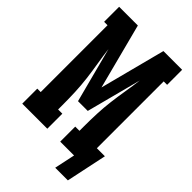

<svg xmlns="http://www.w3.org/2000/svg" viewBox="-253 -824 1030 1030"><g transform="rotate(45 262.0 -308.5)"><path d="M475 118H379L404 0H299V-114H331V-147Q331 -196 333 -244.5Q335 -293 341 -341.5Q347 -390 355 -438Q363 -486 369 -534L287 -221H213L131 -534Q137 -486 145 -438Q153 -390 159 -341.5Q165 -293 167 -244.5Q169 -196 169 -147V-114H201V0H11V-114H37V-621H11V-735H153L250 -362L347 -735H489V-621H463V-114H524Z"/></g></svg>

Font: Iosevka Slab Heavy
Style: Regular
Weight: 900
Monospace: yes
Designer: Belleve Invis
Foundry: Belleve Invis
Version: Version 11.1.0; ttfautohint (v1.8.3)